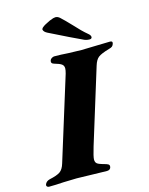

<svg xmlns="http://www.w3.org/2000/svg" viewBox="-173 -932 787 1014"><g transform="rotate(-15 220.5 -425.0)"><path d="M-46 -12Q-40 -29 -20 -34Q22 -43 39 -55Q56 -67 65 -97L206 -551Q211 -569 211 -579Q211 -594 200 -602Q189 -610 160 -618Q142 -623 148 -640Q150 -646 157.5 -650.5Q165 -655 171 -655Q207 -655 248 -652Q300 -650 319 -650L395 -652Q453 -654 476 -654Q492 -654 487 -639Q484 -630 478.5 -625.5Q473 -621 461 -618Q416 -605 400 -592.5Q384 -580 375 -550L249 -142Q233 -89 233 -74Q233 -59 241.5 -52Q250 -45 272 -39Q292 -34 299 -30Q306 -26 306 -19Q306 -9 300 -3.5Q294 2 284 2L199 0L119 -2Q100 -2 46 0Q4 3 -33 3Q-40 3 -44 -1.5Q-48 -6 -46 -12ZM372 -693Q361 -693 348 -698Q291 -724 169 -785Q151 -794 148 -806Q145 -816 172.5 -831Q200 -846 218 -851L230 -853Q243 -853 254 -843Q274 -825 308 -789Q346 -747 374 -724Q388 -713 388 -703Q388 -699 385 -696Q382 -693 376 -693Z"/></g></svg>

Font: EB Garamond ExtraBold
Style: Italic
Weight: 800
Italic angle: -17.2°
Designer: Georg Duffner and Octavio Pardo
Foundry: Georg Duffner
Version: Version 1.000